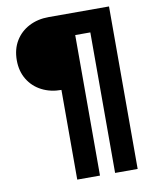

<svg xmlns="http://www.w3.org/2000/svg" viewBox="-92 -737 792 989"><g transform="rotate(-10 303.5 -243.0)"><path d="M231 182V-287Q174 -287 128.5 -310.5Q83 -334 57 -377Q31 -420 31 -477Q31 -535 57 -578Q83 -621 128.5 -644.5Q174 -668 231 -668H547V182H429V-553H350V182Z"/></g></svg>

Font: Gantari ExtraBold
Style: Regular
Weight: 800
Version: Version 1.000